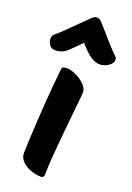

<svg xmlns="http://www.w3.org/2000/svg" viewBox="-194 -905 672 978"><g transform="rotate(20 142.0 -416.0)"><path d="M162 14Q136 14 107.5 4Q79 -6 59.5 -25Q40 -44 40 -71Q40 -87 42 -128Q44 -169 47 -223.5Q50 -278 54 -336.5Q58 -395 63 -448Q68 -501 72 -538Q73 -546 82 -548.5Q91 -551 97 -551Q120 -551 148 -538Q176 -525 196.5 -505Q217 -485 217 -463Q217 -450 213 -411.5Q209 -373 203.5 -320Q198 -267 192.5 -209Q187 -151 183 -96.5Q179 -42 179 -2Q179 3 175 8.5Q171 14 162 14ZM9 -616Q-11 -616 -21.5 -631.5Q-32 -647 -32 -663Q-32 -680 -22 -689Q-1 -706 27.5 -734Q56 -762 84.5 -790.5Q113 -819 131 -836Q143 -846 154 -846Q167 -846 178 -835Q193 -820 215.5 -793.5Q238 -767 262.5 -740Q287 -713 307 -694Q316 -686 316 -674Q316 -656 294 -641Q272 -626 248 -626Q219 -626 190.5 -648.5Q162 -671 136 -702Q99 -664 73 -640Q47 -616 9 -616Z"/></g></svg>

Font: Protest Riot
Style: Regular
Weight: 400
Designer: Octavio Pardo
Foundry: Ashler Design
Version: Version 2.005; ttfautohint (v1.8.4.7-5d5b)